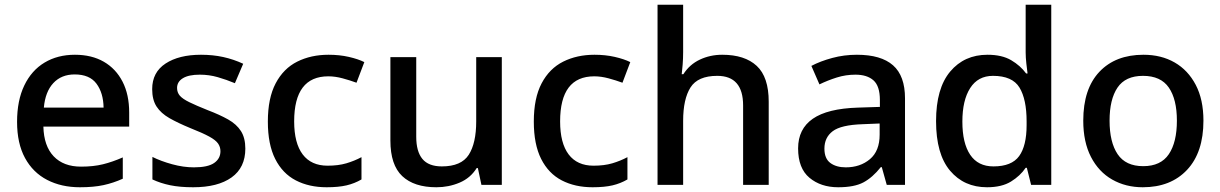

<svg xmlns="http://www.w3.org/2000/svg" viewBox="-20 -780 5148 810"><path d="M296 -549Q367 -549 418 -519.5Q469 -490 497 -435.5Q525 -381 525 -305V-246H163Q165 -164 206.5 -120.5Q248 -77 322 -77Q374 -77 414.5 -87Q455 -97 498 -116V-26Q458 -8 416.5 1Q375 10 317 10Q239 10 179 -21Q119 -52 85.5 -113.5Q52 -175 52 -266Q52 -356 82.5 -419.5Q113 -483 168 -516Q223 -549 296 -549ZM295 -466Q239 -466 205 -429.5Q171 -393 165 -326H417Q416 -388 387 -427Q358 -466 295 -466Z M1015 -153Q1015 -73 957 -31.5Q899 10 795 10Q739 10 698 1.5Q657 -7 623 -23V-118Q659 -100 706.5 -87Q754 -74 798 -74Q857 -74 883.5 -92.5Q910 -111 910 -142Q910 -160 900 -174.5Q890 -189 862.5 -204Q835 -219 782 -240Q731 -261 695 -281.5Q659 -302 640.5 -330.5Q622 -359 622 -404Q622 -475 678.5 -512Q735 -549 828 -549Q878 -549 921.5 -539.5Q965 -530 1006 -511L971 -429Q935 -444 898.5 -454.5Q862 -465 823 -465Q776 -465 751.5 -450Q727 -435 727 -409Q727 -390 738.5 -376.5Q750 -363 778.5 -349Q807 -335 857 -315Q907 -296 942.5 -276Q978 -256 996.5 -227Q1015 -198 1015 -153Z M1358 10Q1284 10 1228 -19Q1172 -48 1141 -109.5Q1110 -171 1110 -267Q1110 -366 1143 -428.5Q1176 -491 1234 -520Q1292 -549 1366 -549Q1412 -549 1451.5 -540Q1491 -531 1517 -518L1484 -431Q1457 -441 1425.5 -449.5Q1394 -458 1365 -458Q1221 -458 1221 -268Q1221 -176 1257 -128.5Q1293 -81 1362 -81Q1407 -81 1441 -91Q1475 -101 1505 -117V-23Q1476 -6 1442 2Q1408 10 1358 10Z M2097 -539V0H2011L1996 -71H1991Q1965 -29 1919 -9.5Q1873 10 1821 10Q1727 10 1677 -37Q1627 -84 1627 -187V-539H1736V-203Q1736 -141 1762 -109.5Q1788 -78 1844 -78Q1926 -78 1957.5 -127Q1989 -176 1989 -268V-539Z M2480 10Q2406 10 2350 -19Q2294 -48 2263 -109.5Q2232 -171 2232 -267Q2232 -366 2265 -428.5Q2298 -491 2356 -520Q2414 -549 2488 -549Q2534 -549 2573.5 -540Q2613 -531 2639 -518L2606 -431Q2579 -441 2547.5 -449.5Q2516 -458 2487 -458Q2343 -458 2343 -268Q2343 -176 2379 -128.5Q2415 -81 2484 -81Q2529 -81 2563 -91Q2597 -101 2627 -117V-23Q2598 -6 2564 2Q2530 10 2480 10Z M2862 -560Q2862 -534 2860 -508Q2858 -482 2856 -467H2863Q2889 -508 2932.5 -528.5Q2976 -549 3027 -549Q3122 -549 3172.5 -502Q3223 -455 3223 -351V0H3115V-335Q3115 -460 3006 -460Q2924 -460 2893 -411Q2862 -362 2862 -270V0H2754V-760H2862Z M3595 -549Q3697 -549 3747.5 -504.5Q3798 -460 3798 -365V0H3721L3700 -75H3696Q3661 -31 3622.5 -10.5Q3584 10 3516 10Q3443 10 3395 -30Q3347 -70 3347 -154Q3347 -236 3409 -279Q3471 -322 3599 -326L3692 -329V-358Q3692 -417 3665 -441Q3638 -465 3589 -465Q3548 -465 3510 -453Q3472 -441 3437 -424L3403 -502Q3441 -522 3491 -535.5Q3541 -549 3595 -549ZM3619 -256Q3528 -253 3493 -226.5Q3458 -200 3458 -153Q3458 -111 3483 -92.5Q3508 -74 3548 -74Q3609 -74 3650 -108.5Q3691 -143 3691 -212V-259Z M4144 10Q4047 10 3988 -60Q3929 -130 3929 -269Q3929 -407 3988.5 -478Q4048 -549 4146 -549Q4207 -549 4246 -526Q4285 -503 4309 -470H4315Q4313 -484 4310 -511Q4307 -538 4307 -559V-760H4415V0H4330L4312 -72H4307Q4284 -38 4245 -14Q4206 10 4144 10ZM4171 -78Q4248 -78 4279.5 -121.5Q4311 -165 4311 -252V-268Q4311 -361 4281 -410.5Q4251 -460 4169 -460Q4106 -460 4073 -408.5Q4040 -357 4040 -267Q4040 -176 4073 -127Q4106 -78 4171 -78Z M5057 -271Q5057 -137 4988 -63.5Q4919 10 4801 10Q4729 10 4672 -22.5Q4615 -55 4582.5 -118Q4550 -181 4550 -271Q4550 -405 4618 -477Q4686 -549 4804 -549Q4879 -549 4935.5 -516.5Q4992 -484 5024.5 -422Q5057 -360 5057 -271ZM4661 -271Q4661 -180 4695 -129.5Q4729 -79 4803 -79Q4877 -79 4911 -129.5Q4945 -180 4945 -271Q4945 -361 4911 -410.5Q4877 -460 4802 -460Q4728 -460 4694.5 -410.5Q4661 -361 4661 -271Z"/></svg>

Font: Noto Sans Adlam Unjoined Medium
Style: Regular
Weight: 500
Version: Version 3.001